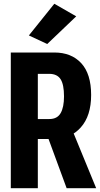

<svg xmlns="http://www.w3.org/2000/svg" viewBox="-20 -986 524 1006"><path d="M36.6 0H178.2V-257.8H261.7Q349.1 -257.8 403.3 -318.4Q457.5 -378.9 457.5 -488.3Q457.5 -598.6 405.8 -654.8Q354 -710.9 264.6 -710.9H36.6ZM178.2 -362.3V-599.1H238.8Q279.8 -598.6 297.6 -570.8Q315.4 -543 315.4 -481Q315.4 -423.8 297.6 -393.1Q279.8 -362.3 238.8 -362.3ZM329.1 0H483.9L344.2 -339.8L212.4 -317.4ZM131.3 -800.3 227.5 -755.4 379.4 -900.4 264.6 -966.3Z"/></svg>

Font: Roboto Flex Super Cond Bold
Style: Regular
Weight: 700
Width: 3
Designer: Berlow after Robertson
Foundry: Google
Version: Version 3.000